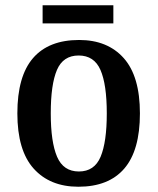

<svg xmlns="http://www.w3.org/2000/svg" viewBox="-20 -700 599 730"><path d="M278 10Q170 10 108 -59Q46 -128 46 -269Q46 -410 105.5 -479Q165 -548 281 -548Q389 -548 450.5 -479Q512 -410 512 -269Q512 -128 452.5 -59Q393 10 278 10ZM280 -48Q339 -48 362.5 -104Q386 -160 386 -269Q386 -379 362 -434Q338 -489 279 -489Q220 -489 196.5 -434Q173 -379 173 -269Q173 -160 197 -104Q221 -48 280 -48ZM142 -611V-680H411V-611Z"/></svg>

Font: Noto Serif Tamil SemiCondensed SemiBold
Style: Italic
Weight: 600
Width: 4
Italic angle: -12°
Designer: Indian Type Foundry, Tom Grace, and the Monotype Design Team
Foundry: Monotype Imaging Inc.
Version: Version 2.003; ttfautohint (v1.8.4.7-5d5b)